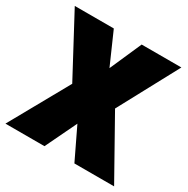

<svg xmlns="http://www.w3.org/2000/svg" viewBox="-157 -827 947 967"><g transform="rotate(30 316.5 -344.0)"><path d="M0 0 191 -342 6 -688H233L314 -504L395 -688H626L440 -342L632 0H401L314 -181L227 0Z"/></g></svg>

Font: Paytone One
Style: Regular
Weight: 400
Designer: Vernon Adams
Foundry: Vernon Adams
Version: Version 1.002; ttfautohint (v1.8.4.7-5d5b);gftools[0.9.23]